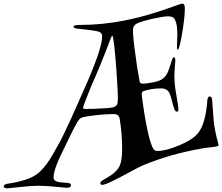

<svg xmlns="http://www.w3.org/2000/svg" viewBox="-20 -867 1213 1047"><path d="M974 -847Q988 -847 988 -822Q988 -772 973 -684Q958 -596 949 -596Q945 -596 945 -611Q945 -622 946 -642Q947 -662 947 -683Q947 -748 927 -769Q918 -778 895 -778Q875 -778 808 -764Q760 -753 729 -740Q705 -729 705 -704Q705 -663 719 -565Q725 -510 742 -420Q745 -411 757 -411Q783 -411 820.5 -419Q858 -427 875 -444Q890 -458 900 -486Q910 -514 916 -534.5Q922 -555 928 -555Q936 -555 936 -536Q936 -530 933.5 -502Q931 -474 931 -452Q931 -406 942 -346Q953 -286 953 -270Q953 -258 944 -258Q936 -258 930 -274Q924 -290 917.5 -317.5Q911 -345 904 -359Q892 -385 859 -385Q805 -385 762 -370Q753 -366 753 -355Q753 -336 769 -237Q800 -56 826 -46Q830 -44 842 -44Q884 -44 956.5 -74Q1029 -104 1059 -140Q1099 -187 1110 -309Q1110 -341 1124 -341Q1136 -341 1137 -320Q1138 -313 1140.5 -273.5Q1143 -234 1145 -212Q1148 -181 1154.5 -149Q1161 -117 1166.5 -98Q1172 -79 1172 -76Q1172 -71 1160.5 -68.5Q1149 -66 1122 -63Q1095 -60 1080 -57Q910 -28 756 36Q736 45 685.5 72.5Q635 100 593.5 120.5Q552 141 537 141Q527 141 527 132Q527 123 543.5 114Q560 105 586 88Q612 71 628 46Q646 17 646 -54Q646 -141 632 -223Q627 -245 600 -245Q563 -245 513 -240Q456 -233 438.5 -229.5Q421 -226 412 -216Q397 -200 335 -69Q272 54 272 100Q272 116 287.5 122Q303 128 341 130Q367 130 367 143Q367 157 343 157Q339 157 283.5 151.5Q228 146 187 146Q151 146 89.5 153Q28 160 21 160Q0 160 0 149Q0 139 20 135Q21 135 39.5 132Q58 129 75.5 125Q93 121 116.5 114Q140 107 162.5 94.5Q185 82 202 65Q218 49 234.5 27Q251 5 270 -28.5Q289 -62 302 -85Q315 -108 337.5 -156Q360 -204 369.5 -224.5Q379 -245 404.5 -303Q430 -361 437 -376Q537 -600 537 -669Q537 -690 513 -696Q501 -699 482.5 -701.5Q464 -704 440.5 -706.5Q417 -709 408 -710Q381 -712 381 -722Q381 -731 413 -731Q538 -731 658 -755Q735 -770 809.5 -793Q884 -816 925 -831.5Q966 -847 974 -847ZM592 -672Q589 -672 580 -647.5Q571 -623 547.5 -563.5Q524 -504 498 -444Q488 -424 460.5 -355Q433 -286 433 -279Q433 -273 444 -273Q496 -273 519 -275Q575 -277 594 -281Q613 -286 618 -296.5Q623 -307 623 -332Q623 -359 615 -483Q601 -672 592 -672Z"/></svg>

Font: Henny Penny
Style: Regular
Weight: 400
Designer: Olga Umpeleva
Foundry: Brownfox
Version: Version 1.001